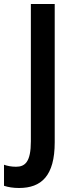

<svg xmlns="http://www.w3.org/2000/svg" viewBox="-78 -800 369 958"><path d="M17 138C128 138 195 78 195 -90V-780H76V-95C76 8 47 32 2 32C-21 32 -41 28 -58 22V127C-37 134 -12 138 17 138Z"/></svg>

Font: Noto Sans Malayalam UI Condensed SemiBold
Style: Regular
Weight: 600
Width: 3
Designer: Jelle Bosma - Monotype Design Team
Foundry: Monotype Imaging Inc.
Version: Version 2.104